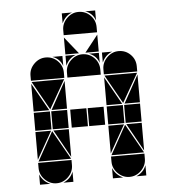

<svg xmlns="http://www.w3.org/2000/svg" viewBox="-49 -702 666 745"><g transform="rotate(-5 284.0 -329.5)"><path d="M284 -492Q311 -492 330 -473Q349 -454 349 -427V-407H219V-427Q219 -453 238.5 -472.5Q258 -492 284 -492ZM142 -492Q169 -492 188 -473Q207 -454 207 -427V-407H77V-427Q77 -453 96.5 -472.5Q116 -492 142 -492ZM426 -492Q453 -492 472 -473Q491 -454 491 -427V-407H361V-427Q361 -453 380.5 -472.5Q400 -492 426 -492ZM426 -2Q400 -2 380.5 -21.5Q361 -41 361 -67V-87H491V-67Q491 -41 471.5 -21.5Q452 -2 426 -2ZM142 -2Q116 -2 96.5 -21.5Q77 -41 77 -67V-87H207V-67Q207 -41 187.5 -21.5Q168 -2 142 -2ZM363 -92 426 -205 490 -92ZM79 -92 142 -205 206 -92ZM206 -402 142 -290 79 -402ZM490 -402 426 -290 363 -402ZM282 -212H219V-282H282ZM424 -212H361V-282H424ZM140 -212H77V-282H140ZM349 -212H287V-282H349ZM491 -212H429V-282H491ZM207 -212H145V-282H207ZM77 -287V-395L138 -287ZM361 -287V-395L422 -287ZM361 -207H422L361 -99ZM77 -207H138L77 -99ZM207 -287H147L207 -395ZM491 -207V-99L431 -207ZM207 -207V-99L147 -207ZM491 -287H431L491 -395ZM77 -42Q89 -14 117 -2H77ZM361 -42Q373 -14 401 -2H361ZM361 -492H401Q387 -487 377 -477Q367 -467 361 -453ZM168 -2Q182 -8 192 -18Q202 -28 207 -42V-2ZM219 -492H259Q245 -487 235 -477Q225 -467 219 -453ZM452 -2Q466 -8 476 -18Q486 -28 491 -42V-2ZM349 -492V-453Q339 -482 310 -492ZM207 -492V-453Q197 -482 168 -492ZM284 -657Q311 -657 330 -638Q349 -619 349 -592V-572H219V-592Q219 -618 238.5 -637.5Q258 -657 284 -657ZM219 -657H259Q245 -652 235 -642Q225 -632 219 -618ZM349 -657V-618Q339 -647 310 -657ZM219 -497V-563L272 -497ZM349 -497H297L349 -563Z"/></g></svg>

Font: CAT DyFa
Style: Regular
Weight: 400
Designer: Peter Wiegel
Foundry: Peter Wiegel
Version: Version 1.001; ttfautohint (v1.3)